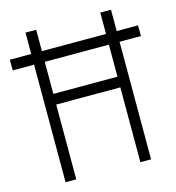

<svg xmlns="http://www.w3.org/2000/svg" viewBox="-132 -1045 1063 1157"><g transform="rotate(-15 400.0 -466.5)"><path d="M600 -800V-933.3H666.7V-800H800V-733.3H666.7V0H600V-466.7H200V0H133.3V-733.3H0V-800H133.3V-933.3H200V-800ZM600 -733.3H200V-533.3H600Z"/></g></svg>

Font: Galmuri14 Regular
Style: Regular
Weight: 400
Designer: Lee Minseo (quiple)
Version: Version 2.399;hotconv 1.1.1;makeotfexe 2.6.0 DEVELOPMENT